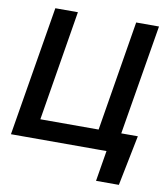

<svg xmlns="http://www.w3.org/2000/svg" viewBox="-96 -808 929 1060"><g transform="rotate(10 369.0 -278.5)"><path d="M699.2 -110.4 642.6 171.9H514.6L543 0H492.2L510.7 -110.4ZM7.3 0 127.9 -727.5H254.4L152.8 -109.4H479.5L581.1 -727.5H709L587.9 0Z"/></g></svg>

Font: Inter Tight SemiBold
Style: Italic
Weight: 600
Italic angle: -9.39999°
Designer: Rasmus Andersson
Foundry: rsms
Version: Version 3.004